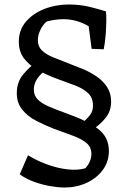

<svg xmlns="http://www.w3.org/2000/svg" viewBox="-20 -690 561 857"><path d="M381 -102 348 -141Q372 -163 383.5 -179Q395 -195 395 -218Q395 -254 373 -274.5Q351 -295 315.5 -308.5Q280 -322 238 -337Q189 -355 149.5 -377Q110 -399 87 -429.5Q64 -460 64 -504Q64 -556 95.5 -593Q127 -630 178 -650Q229 -670 288 -670Q336 -670 379.5 -659.5Q423 -649 453 -639L413 -543Q377 -581 319 -597Q261 -613 188 -594Q170 -578 159.5 -555Q149 -532 149 -510Q149 -483 166.5 -465.5Q184 -448 216.5 -434.5Q249 -421 294 -404Q321 -394 352 -381Q383 -368 411.5 -348.5Q440 -329 458 -301.5Q476 -274 476 -236Q476 -195 452 -164.5Q428 -134 381 -102ZM268 147Q241 147 205.5 141Q170 135 133.5 122Q97 109 68 88L105 3Q144 27 190.5 44Q237 61 282 66Q327 71 361 61Q375 45 381.5 29Q388 13 388 -2Q388 -35 364 -53.5Q340 -72 302 -85.5Q264 -99 221 -115Q180 -131 141.5 -151Q103 -171 79 -201Q55 -231 55 -274Q55 -324 84 -358.5Q113 -393 144 -414L176 -370Q155 -354 143 -333.5Q131 -313 131 -290Q131 -264 148 -246.5Q165 -229 197 -215Q229 -201 274 -185Q370 -151 418 -114.5Q466 -78 466 -16Q466 32 438.5 69Q411 106 366 126.5Q321 147 268 147ZM389 -472 373 -594 453 -639Q455 -623 454.5 -594.5Q454 -566 451.5 -533.5Q449 -501 443 -470Z"/></svg>

Font: Eczar
Style: Regular
Weight: 400
Designer: Vaibhav Singh
Foundry: Rosetta Type Foundry
Version: Version 2.000